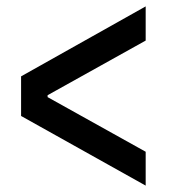

<svg xmlns="http://www.w3.org/2000/svg" viewBox="-20 -591 540 601"><path d="M436 -10 46 -228V-352L436 -571V-464L129 -293V-287L436 -116Z"/></svg>

Font: M PLUS Code Latin Medium
Style: Regular
Weight: 500
Designer: Coji Morishita
Foundry: UNDERFOREST DESIGN
Version: Version 1.002; ttfautohint (v1.8.3)